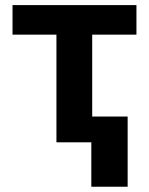

<svg xmlns="http://www.w3.org/2000/svg" viewBox="-20 -550 575 742"><path d="M28.4 -530.3H507.3V-416.1H336.3V0H198.1V-416.1H28.4ZM473.3 171.6H332.9V-99.6H473.3Z"/></svg>

Font: Pretendard JP Variable
Style: Regular
Weight: 400
Designer: Base glyphs from Inter by Rasmus Andersson; Hangul glyphs from Noto Sans CJK(Source Han Sans) by Jang Soo-young and Kang
Foundry: Kil Hyung-jin
Version: Version 1.307;Glyphs 3.2 (3192)